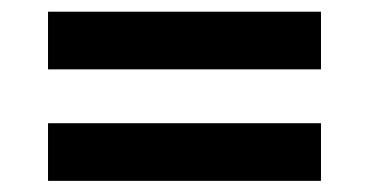

<svg xmlns="http://www.w3.org/2000/svg" viewBox="-20 -517 640 333"><path d="M63.3 -496.7H536.7V-396.7H63.3ZM63.3 -303.3H536.7V-203.3H63.3Z"/></svg>

Font: Epunda Slab Light
Style: Regular
Weight: 300
Designer: Simon Atzbach
Foundry: typofactur
Version: Version 1.102